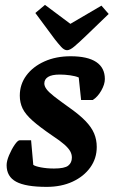

<svg xmlns="http://www.w3.org/2000/svg" viewBox="-20 -740 457 772"><path d="M167.7 11.4Q83.3 11.4 45 -9.3Q6.6 -29.9 6.6 -75.9Q6.6 -92.6 16.6 -116.2Q26.6 -139.8 39 -157.9Q51.5 -176 59.1 -176H105L113.8 -77.2Q120.5 -71.6 144.6 -67Q168.6 -62.4 197 -62.4Q239.9 -62.4 254.4 -74.1Q269 -85.7 269 -106.4Q269 -119.5 262.4 -131.6Q255.9 -143.6 239.1 -158.7Q222.2 -173.7 189.6 -195.2Q139.1 -229.7 110.6 -255.1Q82.1 -280.5 70.8 -303.9Q59.6 -327.4 59.6 -355.3Q59.6 -400.7 85.9 -436.4Q112.3 -472.1 158.5 -492.9Q204.8 -513.8 264.1 -513.8Q332.2 -513.8 366.9 -490.7Q401.6 -467.6 401.6 -422.3Q401.6 -400.9 387.2 -375.7Q372.9 -350.5 352.9 -337.8H306.1L296.6 -428.4Q283.4 -434.2 262 -437.2Q240.6 -440.2 220.3 -440.2Q188.5 -440.2 173.3 -430.7Q158.2 -421.2 158.2 -404.3Q158.2 -393.7 166.9 -381.7Q175.6 -369.7 196.9 -353Q218.2 -336.2 255 -310Q299 -279.2 323.5 -253.8Q348 -228.4 358.5 -203.3Q369 -178.3 369 -149Q369 -102.9 343 -66.7Q316.9 -30.4 271.7 -9.5Q226.4 11.4 167.7 11.4ZM249.7 -538.1Q238.1 -538.1 225.9 -551.6Q213.7 -565.1 200.1 -582.5L122.1 -687.8L160.9 -720.4L263 -644.1L387.9 -717.3L417 -683.9L327 -597.2Q295.7 -567.1 278.3 -552.6Q260.9 -538.1 249.7 -538.1Z"/></svg>

Font: Faustina Light
Style: Italic
Weight: 300
Italic angle: -8°
Designer: Alfonso Garcia
Foundry: http://www.omnibus-type.com
Version: Version 1.200